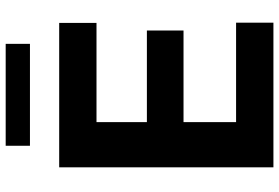

<svg xmlns="http://www.w3.org/2000/svg" viewBox="-168 -780 949 652"><g transform="rotate(-90 306.0 -454.5)"><path d="M63.3 0V-727.5H553.7V-600.8H216.8V-429.7H527.9V-305.3H216.8V-126.8H554.5V0ZM482.6 -909.2V-826.8H136.5V-909.2Z"/></g></svg>

Font: Inter V
Style: 
Weight: 400
Designer: Rasmus Andersson
Foundry: rsms
Version: Version 4.000;git-a3f224843